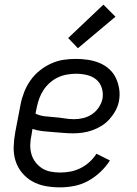

<svg xmlns="http://www.w3.org/2000/svg" viewBox="-20 -796 590 828"><path d="M239 12Q207 12 176.5 6.5Q146 1 120 -13.5Q94 -28 75 -51Q56 -74 47 -102.5Q38 -131 39 -163Q40 -195 46 -227L69 -347Q74 -373 84.5 -399.5Q95 -426 111.5 -449.5Q128 -473 151 -491.5Q174 -510 200.5 -522Q227 -534 253.5 -538Q280 -542 307 -542Q334 -542 360 -538Q386 -534 409 -524.5Q432 -515 450.5 -498.5Q469 -482 479.5 -460Q490 -438 494 -412.5Q498 -387 493 -360Q489 -339 478.5 -319.5Q468 -300 453 -283Q438 -266 419 -254Q400 -242 379 -234.5Q358 -227 337 -224Q316 -221 296 -221Q273 -221 251.5 -223Q230 -225 207.5 -226.5Q185 -228 163 -230.5Q141 -233 120 -240L116 -215Q111 -193 110.5 -172Q110 -151 115.5 -131.5Q121 -112 133 -96.5Q145 -81 161 -70.5Q177 -60 197.5 -56Q218 -52 240 -52Q261 -52 283 -56Q305 -60 326.5 -70.5Q348 -81 365.5 -97Q383 -113 396 -133L454 -104Q437 -77 412.5 -54Q388 -31 359.5 -15.5Q331 0 300 6Q269 12 239 12ZM300 -282Q320 -282 340 -287Q360 -292 377 -303.5Q394 -315 406 -333Q418 -351 422 -370Q426 -394 419 -416.5Q412 -439 395 -453Q378 -467 355 -472.5Q332 -478 308 -478Q289 -478 269 -474.5Q249 -471 230.5 -462.5Q212 -454 196 -440Q180 -426 168.5 -409Q157 -392 150 -373Q143 -354 139 -335L133 -306Q152 -297 173.5 -294.5Q195 -292 216 -290.5Q237 -289 258 -285.5Q279 -282 300 -282ZM316 -588 274 -632 426 -776 478 -724Z"/></svg>

Font: Lode
Style: Italic
Weight: 400
Italic angle: -11°
Monospace: yes
Designer: Belleve Invis
Foundry: Belleve Invis
Version: Version 29.2.0; ttfautohint (v1.8.3)